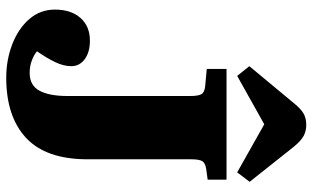

<svg xmlns="http://www.w3.org/2000/svg" viewBox="-218 -794 1026 631"><g transform="rotate(90 295.5 -479.0)"><path d="M236 14Q177 14 125.5 -6Q74 -26 43 -62Q12 -98 12 -146Q12 -199 39.5 -230Q67 -261 114 -261Q152 -261 175 -244Q198 -227 198 -200Q198 -175 185 -147.5Q172 -120 149 -87Q161 -77 179.5 -70Q198 -63 220 -63Q261 -63 278.5 -95Q296 -127 296 -187V-591Q296 -617 290 -627.5Q284 -638 262 -640L207 -645V-710H571V-648L535 -643Q516 -640 510 -630Q504 -620 504 -594V-253Q504 -117 434 -51.5Q364 14 236 14ZM230 -745 198 -785 321 -933Q338 -954 353.5 -963Q369 -972 391 -972Q411 -972 427 -963.5Q443 -955 462 -932L578 -786L547 -745L389 -834Z"/></g></svg>

Font: Literata 36pt ExtraBold
Style: Regular
Weight: 800
Designer: Latin by Veronika Burian and Jose Scaglione. Greek by Irene Vlachou. Cyrillic by Vera Evstafieva.
Foundry: TypeTogether
Version: Version 3.002